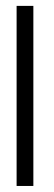

<svg xmlns="http://www.w3.org/2000/svg" viewBox="-20 -616 179 636"><path d="M35 0H90.5V-596.5H35Z"/></svg>

Font: Anybody Condensed Light
Style: Regular
Weight: 300
Width: 3
Designer: Tyler Finck
Foundry: Etcetera Type Company
Version: Version 1.113;gftools[0.9.25]